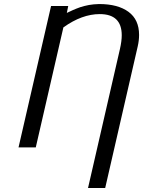

<svg xmlns="http://www.w3.org/2000/svg" viewBox="-20 -730 709 951"><path d="M71.8 0 232.9 -700.2H317.9L311 -666Q313.5 -667 324.7 -672.4Q335.9 -677.7 340.8 -679.9Q345.7 -682.1 357.7 -687Q369.6 -691.9 377.2 -694.3Q384.8 -696.8 397.5 -700.2Q410.2 -703.6 420.7 -705.3Q431.2 -707 444.6 -708.5Q458 -710 471.2 -710Q564 -710 616.5 -671.4Q668.9 -632.8 668.9 -557.1Q668.9 -529.3 662.1 -500L501 201.2H416L574.2 -487.8Q583 -526.9 583 -555.2Q583 -660.2 474.1 -660.2Q385.7 -660.2 293.9 -594.2L157.2 0Z"/></svg>

Font: Pfennig
Style: Italic
Weight: 500
Italic angle: -13°
Version: Version 20120410 ; ttfautohint (v0.8)